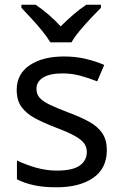

<svg xmlns="http://www.w3.org/2000/svg" viewBox="-20 -786 519 816"><path d="M434 -148Q434 -70 376 -30Q318 10 220 10Q164 10 123.5 1Q83 -8 52 -24V-104Q84 -88 129.5 -74.5Q175 -61 222 -61Q289 -61 319 -82.5Q349 -104 349 -140Q349 -160 338 -176Q327 -192 298.5 -208Q270 -224 217 -244Q165 -264 128 -284Q91 -304 71 -332Q51 -360 51 -404Q51 -472 106.5 -509Q162 -546 252 -546Q301 -546 343.5 -536Q386 -526 423 -510L393 -440Q359 -454 322 -464Q285 -474 246 -474Q192 -474 163.5 -456.5Q135 -439 135 -409Q135 -386 148 -371Q161 -356 191.5 -341Q222 -326 273 -307Q324 -288 360 -268Q396 -248 415 -219.5Q434 -191 434 -148ZM194 -606Q181 -628 159 -655Q137 -682 113 -708Q89 -734 71 -753V-766H131Q157 -749 185 -725Q213 -701 238 -674Q265 -701 293 -725Q321 -749 347 -766H409V-753Q390 -734 365.5 -708Q341 -682 318.5 -655Q296 -628 284 -606Z"/></svg>

Font: Apis
Style: Regular
Weight: 400
Designer: Monotype Design Team
Foundry: Monotype Imaging Inc.
Version: Version 2.000; build 0001